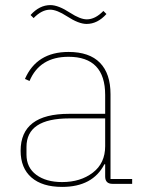

<svg xmlns="http://www.w3.org/2000/svg" viewBox="-20 -722 559 754"><path d="M320 -628Q289 -628 243 -658Q203 -684 177 -684Q144 -684 112 -651L100 -663Q135 -702 178 -702Q209 -702 255 -672Q295 -646 321 -646Q354 -646 386 -679L398 -667Q363 -628 320 -628ZM499 0H422Q393 0 393 -29V-77H390Q344 12 224 12Q146 12 103.5 -25Q61 -62 61 -130Q61 -275 251 -275H393V-349Q393 -499 249 -499Q136 -499 96 -404L78 -412Q124 -518 249 -518Q331 -518 372.5 -475.5Q414 -433 414 -352V-19H499ZM224 -7Q296 -7 344.5 -44Q393 -81 393 -148V-257H252Q84 -257 84 -145V-115Q84 -64 122.5 -35.5Q161 -7 224 -7Z"/></svg>

Font: IBM Plex Sans Thin
Style: Regular
Weight: 100
Designer: Mike Abbink, Paul van der Laan, Pieter van Rosmalen
Foundry: Bold Monday
Version: Version 3.0